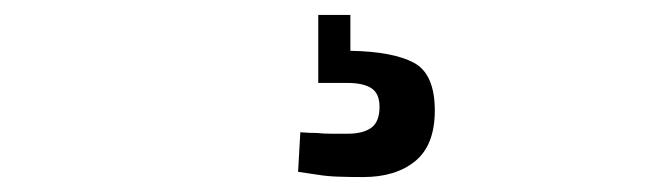

<svg xmlns="http://www.w3.org/2000/svg" viewBox="-20 -21 873 257"><path d="M562 127Q562 173 536 194.5Q510 216 466 216Q449 216 433.5 215.5Q418 215 406 213Q392 211 379 209L382 156Q393 157 404 157Q413 158 424 158Q435 158 445 158Q466 158 477 150Q488 142 488 122Q488 104 477 97Q466 90 445 90H406V-1H449V47Q506 48 534 63Q562 78 562 127Z"/></svg>

Font: Panefresco 500wt
Style: Regular
Weight: 700
Foundry: Campivisivi & Chank Co
Version: Version 1.001